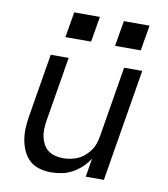

<svg xmlns="http://www.w3.org/2000/svg" viewBox="-83 -799 765 876"><g transform="rotate(10 300.0 -360.5)"><path d="M212 8Q184 8 157.5 0.5Q131 -7 112 -24.5Q93 -42 82 -66.5Q71 -91 66.5 -118Q62 -145 63.5 -173Q65 -201 70 -230L118 -520H201L151 -218Q148 -199 147.5 -180Q147 -161 151 -143.5Q155 -126 163.5 -110.5Q172 -95 186 -84.5Q200 -74 218.5 -69.5Q237 -65 256 -65Q273 -65 290.5 -68.5Q308 -72 324.5 -79.5Q341 -87 355 -99.5Q369 -112 379.5 -127Q390 -142 395.5 -159Q401 -176 404 -193L458 -520H542L456 0H372L386 -86Q372 -64 352.5 -45.5Q333 -27 310 -14.5Q287 -2 262 3Q237 8 212 8ZM400 -611 420 -729H539L519 -611ZM170 -611 190 -729H309L289 -611Z"/></g></svg>

Font: Iosevka SS04 Extended Oblique
Style: Regular
Weight: 400
Width: 7
Italic angle: -9°
Monospace: yes
Designer: Belleve Invis
Foundry: Belleve Invis
Version: Version 19.0.0; ttfautohint (v1.8.4)